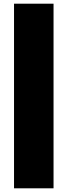

<svg xmlns="http://www.w3.org/2000/svg" viewBox="-20 -870 366 1040"><path d="M56 150H270V-850H56Z"/></svg>

Font: Finlandica Black
Style: Regular
Weight: 900
Designer: Niklas Ekholm, Juho Hiilivirta, Jaakko Suomalainen
Foundry: Helsinki Type Studio
Version: Version 2.000;Glyphs 3.2 (3202)